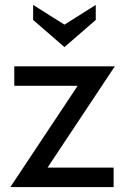

<svg xmlns="http://www.w3.org/2000/svg" viewBox="-20 -759 511 779"><path d="M22 0 325 -456 336 -411H38V-490H446L143 -34L132 -79H441V0ZM241.5 -568 114.5 -678V-739L241.5 -659L368.5 -739V-678Z"/></svg>

Font: Cabin Resolve
Style: Regular-Resolve
Weight: 400
Designer: Pablo Impallari
Foundry: Pablo Impallari. http://www.impallari.com Igino Marini. http://www.ikern.com
Version: Version 3.001